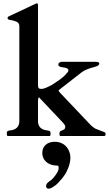

<svg xmlns="http://www.w3.org/2000/svg" viewBox="-20 -823 661 1162"><path d="M345 0H611C619.3 0 619 -7.7 619 -15C619 -19 616 -22 610 -24C593 -29.7 575.7 -37.6 558 -44C548 -50 539 -56 530 -65L344 -261C343 -263 341 -266 338 -268C336 -272 335 -274 335 -277L475 -386C492.1 -399.3 518.2 -408.5 542 -415C555.9 -418.8 581 -424.6 581 -438C581 -445 574 -449 559 -449H354C344.8 -449 333 -442.8 333 -433C333 -405.4 394 -424.7 394 -396C394 -392 391 -386 384 -380C362.4 -351.3 323.2 -328.8 292 -308C273.5 -299.5 251 -285 230 -285C215.3 -285 210 -290.2 210 -307V-792C210 -799 207 -803 202 -803C201 -803 200 -803 199 -802L195 -800L33 -724C30 -723 28 -721 28 -719C26 -717 26 -715 26 -714C26 -711 26 -708 28 -708C28 -703.6 48.9 -700.6 54 -700C73.6 -694.4 97 -690.1 97 -666V-89C97 -53.7 74.1 -37.8 44 -34C29.4 -32.2 21 -32.1 21 -15C21 -6 23 -1 26 0H281C286 0 286 -8.6 286 -15C286 -32.1 277.5 -32.2 263 -34C233.2 -37.7 210 -53.7 210 -89V-210C210 -216 210 -222 212 -226C212 -232 214 -234 216 -234H217V-233L354 -88C359.9 -82.1 375 -66.2 375 -57C375 -48.6 371.7 -40.2 365 -38C354.2 -30.8 340 -34.2 340 -15C340 -8.7 340 0 345 0ZM236 102C236 150.6 275.8 179 324 179C329 179 332 180 334 184C334 186 335 189 335 192C335 199 334 205 331 212C321 232 308.8 248.2 294 263C287.2 269.8 279 273 272 280C267.1 283.3 259 292.5 259 301C259 310.7 262 319 274 319C279 319 285 317 292 314C313.1 301.9 328.3 290 344 270C356 258 366 244 376 229C390.4 202 406 169.1 406 129C406 105.3 396.2 83.4 385 69C370.2 50 345.9 35 311 35C267.8 35 236 59.8 236 102Z"/></svg>

Font: fbb
Style: Bold
Weight: 400
Designer: David J. Perry, Michael Sharpe
Version: Version 1.045